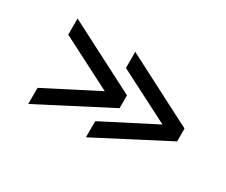

<svg xmlns="http://www.w3.org/2000/svg" viewBox="-89 -755 1178 1000"><g transform="rotate(30 500.0 -255.0)"><path d="M485 2V-95L797 -255L485 -415V-512L907 -294V-217ZM138 2V-95L450 -255L138 -415V-512L561 -294V-217Z"/></g></svg>

Font: 42dot Sans ExtraBold
Style: Regular
Weight: 800
Designer: 42dot
Version: Version 1.000